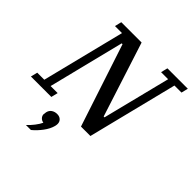

<svg xmlns="http://www.w3.org/2000/svg" viewBox="-273 -875 1310 1310"><g transform="rotate(45 382.0 -220.0)"><path d="M-14 -49H54L204 -649H136L148 -698H344L518 -158H526L649 -649H581L593 -698H790L778 -649H710L548 0H457L260 -598H252L115 -49H183L171 0H-26ZM184 258Q206 238 226.5 211.5Q247 185 257 163Q239 160 228 148Q217 136 217 120Q217 113 220 99Q225 77 242 65.5Q259 54 282 54Q305 54 318.5 67Q332 80 332 100Q332 110 329 122Q320 157 292.5 194Q265 231 232 258H184Z"/></g></svg>

Font: IBM Plex Serif Medm
Style: Italic
Weight: 500
Italic angle: -14°
Designer: Mike Abbink, Paul van der Laan, Pieter van Rosmalen
Foundry: Bold Monday
Version: Version 3.001